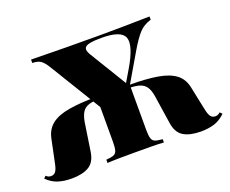

<svg xmlns="http://www.w3.org/2000/svg" viewBox="-132 -899 1324 1104"><g transform="rotate(-20 529.5 -347.5)"><path d="M469 -249 235 -632Q216 -663 198 -675.5Q180 -688 147 -688V-709Q258 -707 357.5 -706Q457 -705 555 -705Q613 -705 698.5 -706Q784 -707 872 -709V-689Q827 -676 799 -645.5Q771 -615 736 -556L556 -249ZM134 14Q88 14 51.5 2.5Q15 -9 -16 -40L-3 -53Q4 -46 11 -43Q18 -40 27 -40Q45 -40 55.5 -54Q66 -68 73 -105L102 -244Q114 -298 152.5 -327Q191 -356 259 -367.5Q327 -379 425 -379H458V-363H449Q404 -363 376.5 -355Q349 -347 335 -326Q321 -305 314 -266L288 -94Q279 -33 240 -9.5Q201 14 134 14ZM357 0V-20Q387 -22 402.5 -28Q418 -34 423 -52Q428 -70 428 -106V-372H631V-106Q631 -70 636 -52Q641 -34 656.5 -28Q672 -22 702 -20V0Q674 -2 626 -2.5Q578 -3 524 -3Q478 -3 432 -2.5Q386 -2 357 0ZM925 14Q858 14 819 -9.5Q780 -33 771 -94L745 -266Q739 -305 724.5 -326Q710 -347 683 -355Q656 -363 610 -363H601V-379H634Q732 -379 800 -367.5Q868 -356 907 -327Q946 -298 957 -244L986 -105Q993 -68 1003.5 -54Q1014 -40 1032 -40Q1041 -40 1048 -43Q1055 -46 1062 -53L1075 -40Q1044 -9 1007.5 2.5Q971 14 925 14ZM624 -379 580 -338 656 -466Q727 -586 709 -637Q691 -688 570 -688Q524 -688 497.5 -682.5Q471 -677 465.5 -663Q460 -649 476 -622Z"/></g></svg>

Font: Playfair Display Black
Style: Regular
Weight: 900
Designer: Claus Eggers Sørensen
Foundry: Claus Eggers Sørensen
Version: Version 1.203